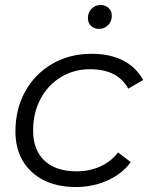

<svg xmlns="http://www.w3.org/2000/svg" viewBox="-20 -746 603 771"><path d="M285 5Q210 5 155.5 -22.5Q101 -50 71.5 -100Q42 -150 42 -218Q42 -308 81 -378.5Q120 -449 189.5 -489.5Q259 -530 348 -530Q421 -530 473.5 -503.5Q526 -477 555 -425L495 -390Q473 -430 434.5 -449Q396 -468 342 -468Q276 -468 224 -436Q172 -404 142.5 -348.5Q113 -293 113 -221Q113 -144 158.5 -101Q204 -58 288 -58Q339 -58 382.5 -77.5Q426 -97 454 -134L505 -95Q471 -48 412 -21.5Q353 5 285 5ZM378 -630Q358 -630 345.5 -642Q333 -654 333 -673Q333 -696 348 -711Q363 -726 384 -726Q403 -726 416 -714Q429 -702 429 -683Q429 -660 414 -645Q399 -630 378 -630Z"/></svg>

Font: MOST Montserrat
Style: Italic
Weight: 400
Italic angle: -11.3°
Designer: Julieta Ulanovsky
Foundry: Julieta Ulanovsky
Version: Version 8.000;March 11, 2024;FontCreator 15.0.0.2926 64-bit